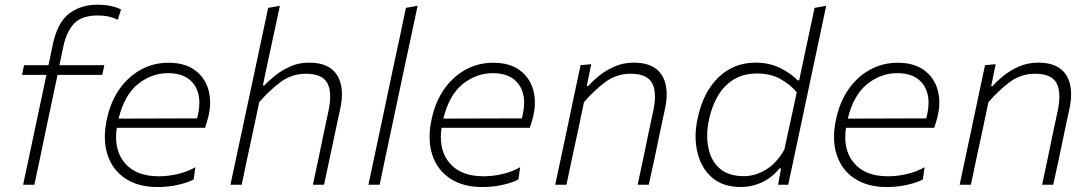

<svg xmlns="http://www.w3.org/2000/svg" viewBox="-20 -764 4513 794"><path d="M75.5 0Q87.5 -56 98.5 -107.5Q109.5 -159 122.5 -221L133 -270.5Q142.5 -315.5 152 -360Q161 -404 172 -454.5H71L79.5 -494.5H180.5Q184.5 -514 189 -535Q193.5 -556 198 -578.5Q217.5 -671 265.8 -707.8Q314 -744.5 382.5 -744.5Q440.5 -744.5 480.5 -725L467 -682Q432 -700 384.5 -700Q319 -700 287.2 -667.5Q255.5 -635 242 -572Q238 -552.5 233 -528.8Q228 -505 225.5 -494.5H411.5L403 -454.5H218L168.5 -221Q155.5 -159 145 -107.5Q134 -56 122 0Z M632 9.5Q552 9.5 498.5 -25.8Q445 -61 424.5 -124.5Q413.5 -158 413.5 -197.5Q413.5 -232 422 -271Q437 -342.5 473.5 -394.8Q510 -447 562.2 -475.8Q614.5 -504.5 676.5 -504.5Q743.5 -504.5 784.8 -474.8Q826 -445 841 -396Q849 -369.5 849 -340Q849 -315 843 -287.5Q840.5 -275.5 836 -261Q831.5 -246.5 828 -235.5H463Q460 -215.5 460 -197.5Q460 -132 496.5 -89.5Q542.5 -35 636.5 -35Q675.5 -35 715.8 -44.5Q756 -54 788 -72.5L781 -22.5Q763.5 -11 721 -0.8Q678.5 9.5 632 9.5ZM675.5 -461.5Q606.5 -461.5 550.2 -416Q494 -370.5 470.5 -273.5L795 -274.5Q797.5 -284.5 799.5 -293.5Q804.5 -317.5 804.5 -339Q804.5 -384 782 -415.5Q748.5 -461.5 675.5 -461.5Z M933 0Q945 -56 956 -108Q967 -160 980 -220L1038.5 -494Q1052 -557 1064.5 -616.5Q1077 -675.5 1089 -731.5L1137.5 -740Q1112 -620.5 1084.5 -494L1067 -410.5H1073Q1090 -429 1117.2 -451Q1144.5 -473 1180 -489Q1215.5 -505 1258 -505Q1341 -505 1373.5 -454Q1394 -422 1394 -374Q1394 -345.5 1386.5 -311.5Q1382 -290.5 1377.5 -270Q1373 -249 1367 -220.5Q1354 -158.5 1343 -107.5Q1332 -56 1320 0H1274Q1286 -56.5 1297 -108Q1307.5 -159.5 1320 -219L1339 -308Q1345.5 -339.5 1345.5 -364.5Q1345.5 -398 1334 -420Q1313 -459 1245 -459Q1186.5 -459 1140.5 -424.8Q1094.5 -390.5 1052 -341.5L1026 -218.5Q1013 -159 1002 -107.5Q991 -56 979.5 0Z M1503.5 0Q1515.5 -56 1526.5 -108Q1537.5 -160 1550.5 -221L1608 -493.5L1634.5 -616Q1647 -675.5 1658.5 -731.5L1707 -740Q1694 -678.5 1681.2 -618.5Q1668.5 -558.5 1654.5 -494L1596.5 -220.5Q1583.5 -158.5 1572.5 -107.5Q1561.5 -56 1550 0Z M1975 9.5Q1895 9.5 1841.5 -25.8Q1788 -61 1767.5 -124.5Q1756.5 -158 1756.5 -197.5Q1756.5 -232 1765 -271Q1780 -342.5 1816.5 -394.8Q1853 -447 1905.2 -475.8Q1957.5 -504.5 2019.5 -504.5Q2086.5 -504.5 2127.8 -474.8Q2169 -445 2184 -396Q2192 -369.5 2192 -340Q2192 -315 2186 -287.5Q2183.5 -275.5 2179 -261Q2174.5 -246.5 2171 -235.5H1806Q1803 -215.5 1803 -197.5Q1803 -132 1839.5 -89.5Q1885.5 -35 1979.5 -35Q2018.5 -35 2058.8 -44.5Q2099 -54 2131 -72.5L2124 -22.5Q2106.5 -11 2064 -0.8Q2021.5 9.5 1975 9.5ZM2018.5 -461.5Q1949.5 -461.5 1893.2 -416Q1837 -370.5 1813.5 -273.5L2138 -274.5Q2140.5 -284.5 2142.5 -293.5Q2147.5 -317.5 2147.5 -339Q2147.5 -384 2125 -415.5Q2091.5 -461.5 2018.5 -461.5Z M2276 0Q2288 -56 2299 -108Q2310 -160 2323 -220.5L2333.5 -270.5Q2343 -316 2355.2 -373.8Q2367.5 -431.5 2381 -494.5L2425 -498.5L2406.5 -408H2412.5Q2429 -427.5 2457 -450.2Q2485 -473 2521.5 -489Q2558 -505 2601 -505Q2684 -505 2716.5 -454Q2737 -422 2737 -374Q2737 -345.5 2729.5 -311.5Q2725 -290.5 2720.5 -270Q2716 -249 2710 -220.5Q2697.5 -160 2686.5 -108Q2675 -56 2663 0H2617Q2629 -56.5 2640 -108Q2650.5 -159.5 2663 -219L2682 -308Q2688.5 -339.5 2688.5 -364.5Q2688.5 -398 2677 -420Q2656 -459 2588 -459Q2529.5 -459 2483.5 -424.8Q2437.5 -390.5 2395 -341.5L2369.5 -220Q2356.5 -159.5 2345.2 -107.8Q2334 -56 2322.5 0Z M3045 9.5Q2969.5 9.5 2924 -30.2Q2878.5 -70 2864 -135Q2856.5 -166 2856.5 -200Q2856.5 -236 2865 -274.5Q2887.5 -382.5 2950.8 -443.8Q3014 -505 3105 -505Q3161 -505 3205.8 -483Q3250.5 -461 3278 -432H3285L3298 -494Q3311.5 -556 3324 -616Q3336.5 -676 3348.5 -731.5L3396.5 -740Q3383.5 -679 3371 -618.5Q3358 -558 3344.5 -494L3286.5 -220.5Q3273 -158.5 3262.5 -107.5Q3251.5 -56 3239.5 0H3197.5L3210 -67.5H3203.5Q3170 -27 3128.5 -8.8Q3087 9.5 3045 9.5ZM3056 -35.5Q3102 -35.5 3146.2 -61.5Q3190.5 -87.5 3223.5 -145L3275 -382.5Q3244.5 -417.5 3204.8 -438.8Q3165 -460 3111 -460Q3054 -460 3013.8 -435Q2973.5 -410 2948.5 -367Q2923.5 -324 2912 -269.5Q2904.5 -234 2904.5 -202.5Q2904.5 -176.5 2909.5 -152.5Q2920 -99 2956.5 -67.2Q2993 -35.5 3056 -35.5Z M3647.5 9.5Q3567.5 9.5 3514 -25.8Q3460.5 -61 3440 -124.5Q3429 -158 3429 -197.5Q3429 -232 3437.5 -271Q3452.5 -342.5 3489 -394.8Q3525.5 -447 3577.8 -475.8Q3630 -504.5 3692 -504.5Q3759 -504.5 3800.2 -474.8Q3841.5 -445 3856.5 -396Q3864.5 -369.5 3864.5 -340Q3864.5 -315 3858.5 -287.5Q3856 -275.5 3851.5 -261Q3847 -246.5 3843.5 -235.5H3478.5Q3475.5 -215.5 3475.5 -197.5Q3475.5 -132 3512 -89.5Q3558 -35 3652 -35Q3691 -35 3731.2 -44.5Q3771.5 -54 3803.5 -72.5L3796.5 -22.5Q3779 -11 3736.5 -0.8Q3694 9.5 3647.5 9.5ZM3691 -461.5Q3622 -461.5 3565.8 -416Q3509.5 -370.5 3486 -273.5L3810.5 -274.5Q3813 -284.5 3815 -293.5Q3820 -317.5 3820 -339Q3820 -384 3797.5 -415.5Q3764 -461.5 3691 -461.5Z M3948.5 0Q3960.5 -56 3971.5 -108Q3982.5 -160 3995.5 -220.5L4006 -270.5Q4015.5 -316 4027.8 -373.8Q4040 -431.5 4053.5 -494.5L4097.5 -498.5L4079 -408H4085Q4101.5 -427.5 4129.5 -450.2Q4157.5 -473 4194 -489Q4230.5 -505 4273.5 -505Q4356.5 -505 4389 -454Q4409.5 -422 4409.5 -374Q4409.5 -345.5 4402 -311.5Q4397.5 -290.5 4393 -270Q4388.5 -249 4382.5 -220.5Q4370 -160 4359 -108Q4347.5 -56 4335.5 0H4289.5Q4301.5 -56.5 4312.5 -108Q4323 -159.5 4335.5 -219L4354.5 -308Q4361 -339.5 4361 -364.5Q4361 -398 4349.5 -420Q4328.5 -459 4260.5 -459Q4202 -459 4156 -424.8Q4110 -390.5 4067.5 -341.5L4042 -220Q4029 -159.5 4017.8 -107.8Q4006.5 -56 3995 0Z"/></svg>

Font: Heraclito ExtraLight
Style: Italic
Weight: 200
Italic angle: -12°
Designer: Kostas Bartsokas (font) & Cristiano Sobral (main changes)
Foundry: Kostas Bartsokas (font) & Cristiano Sobral (main changes)
Version: Version 1.00;July 8, 2020;FontCreator 13.0.0.2655 64-bit